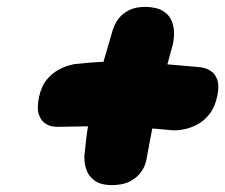

<svg xmlns="http://www.w3.org/2000/svg" viewBox="-20 -600 657 560"><path d="M304 -60Q272 -61 255.5 -73.5Q239 -86 233 -102.5Q227 -119 226.5 -131.5Q226 -144 226 -144Q231 -198 238 -240.5Q245 -283 255 -322.5Q265 -362 278 -407Q291 -452 309 -513Q309 -513 313 -523.5Q317 -534 327 -547Q337 -560 356 -570Q375 -580 405 -580Q438 -579 455.5 -568Q473 -557 480 -540.5Q487 -524 487.5 -508Q488 -492 486 -481Q484 -470 484 -470Q465 -402 451.5 -349.5Q438 -297 428 -246Q418 -195 406 -129Q406 -129 402.5 -118.5Q399 -108 388 -94Q377 -80 357 -70Q337 -60 304 -60ZM145 -230Q143 -230 132.5 -231.5Q122 -233 110.5 -241Q99 -249 93 -267Q87 -285 94 -318Q101 -350 117.5 -369Q134 -388 152.5 -397.5Q171 -407 184 -410Q197 -413 197 -413Q241 -418 277 -419.5Q313 -421 344.5 -420.5Q376 -420 408.5 -417.5Q441 -415 478.5 -411.5Q516 -408 564 -404Q564 -404 574 -402Q584 -400 595.5 -392.5Q607 -385 613.5 -368Q620 -351 614 -321Q607 -288 591.5 -268Q576 -248 557.5 -238Q539 -228 522 -224Q505 -220 494 -220Q483 -220 483 -220Q433 -225 392 -227.5Q351 -230 313 -231Q275 -232 234.5 -231.5Q194 -231 145 -230Z"/></svg>

Font: Sour Gummy Black
Style: Italic
Weight: 900
Italic angle: -11.3°
Designer: Stefie Justprince
Foundry: Eifetstype
Version: Version 1.000